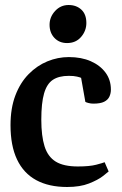

<svg xmlns="http://www.w3.org/2000/svg" viewBox="-20 -736 489 767"><path d="M248 11Q175 11 124.5 -16.5Q74 -44 48 -99Q22 -154 22 -236Q22 -304 41.5 -355Q61 -406 94.5 -440Q128 -474 169.5 -491Q211 -508 255 -508Q305 -508 342.5 -491.5Q380 -475 401.5 -446Q423 -417 423 -378Q423 -363 417 -350Q411 -337 396 -329.5Q381 -322 353 -322Q343 -322 333.5 -324.5Q324 -327 321 -329L304 -425Q300 -427 287.5 -430Q275 -433 255 -433Q215 -433 191 -417Q167 -401 156 -362.5Q145 -324 145 -258Q145 -193 158 -151.5Q171 -110 202.5 -90.5Q234 -71 291 -71Q338 -71 364.5 -78Q391 -85 398 -88L414 -51Q411 -48 391 -32.5Q371 -17 335.5 -3Q300 11 248 11ZM248 -564Q217 -564 197.5 -584.5Q178 -605 178 -637Q178 -668 200 -692Q222 -716 254 -716Q285 -716 305 -697.5Q325 -679 325 -644Q325 -613 304 -588.5Q283 -564 248 -564Z"/></svg>

Font: Faustina SemiBold
Style: Regular
Weight: 600
Designer: Alfonso Garcia
Foundry: http://www.omnibus-type.com
Version: Version 1.200